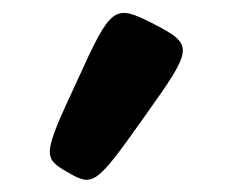

<svg xmlns="http://www.w3.org/2000/svg" viewBox="-20 -987 374 303"><path d="M87 -715C127 -692 131 -694 208 -803C286 -912 286 -916 223 -949C160 -981 156 -979 102 -860C47 -742 47 -738 87 -715Z"/></svg>

Font: Hussar Print
Style: Bold
Weight: 700
Foundry: Cannot Into Space Fonts
Version: Version 2.00